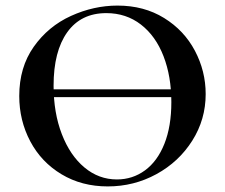

<svg xmlns="http://www.w3.org/2000/svg" viewBox="-20 -656 806 688"><path d="M138 -336H641V-308H138ZM49 -312Q49 -415 101 -488.5Q153 -562 234.5 -599Q316 -636 401 -636Q496 -636 568 -591.5Q640 -547 678.5 -474Q717 -401 717 -319Q717 -228 669 -152Q621 -76 540.5 -32Q460 12 366 12Q273 12 200.5 -31.5Q128 -75 88.5 -149.5Q49 -224 49 -312ZM594 -290Q594 -382 566 -454.5Q538 -527 485 -568Q432 -609 361 -609Q270 -609 221 -540.5Q172 -472 172 -349Q172 -252 201.5 -175.5Q231 -99 282.5 -56Q334 -13 399 -13Q455 -13 499.5 -45.5Q544 -78 569 -140.5Q594 -203 594 -290Z"/></svg>

Font: Cormorant Unicase
Style: Bold
Weight: 700
Designer: Christian Thalmann (Catharsis Fonts)
Foundry: Catharsis Fonts
Version: Version 4.000